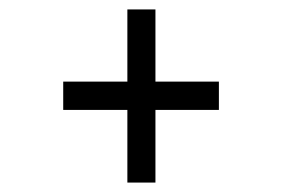

<svg xmlns="http://www.w3.org/2000/svg" viewBox="-20 -507 610 407"><path d="M250 -120V-274H114V-334H250V-487H309.5V-334H444V-274H309.5V-120Z"/></svg>

Font: League Mono Narrow Light
Style: Regular
Weight: 300
Width: 3
Designer: Tyler Finck
Foundry: The League of Moveable Type / Tyler Finck
Version: Version 2.210